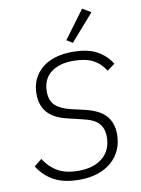

<svg xmlns="http://www.w3.org/2000/svg" viewBox="-101 -1010 803 1090"><g transform="rotate(-10 300.0 -465.0)"><path d="M269 12Q176 12 118.5 -21Q61 -54 30 -107L74 -142Q106 -92 152 -65.5Q198 -39 272 -39Q360 -39 411 -82Q462 -125 462 -201Q462 -251 435 -280Q408 -309 343 -323L264 -342Q184 -360 147.5 -401.5Q111 -443 111 -509Q111 -557 128.5 -594Q146 -631 177.5 -657Q209 -683 253.5 -696.5Q298 -710 351 -710Q443 -710 496 -679.5Q549 -649 576 -602L532 -570Q503 -616 460 -637.5Q417 -659 348 -659Q266 -659 218.5 -621Q171 -583 171 -512Q171 -460 200.5 -432.5Q230 -405 290 -391L368 -373Q451 -353 486.5 -311.5Q522 -270 522 -206Q522 -156 504 -116Q486 -76 453 -47.5Q420 -19 373.5 -3.5Q327 12 269 12ZM365 -760 331 -781 450 -942 499 -913Z"/></g></svg>

Font: IBM Plex Mono Light
Style: Italic
Weight: 300
Italic angle: -9°
Monospace: yes
Designer: Mike Abbink, Paul van der Laan, Pieter van Rosmalen
Foundry: Bold Monday
Version: Version 2.3